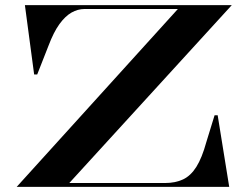

<svg xmlns="http://www.w3.org/2000/svg" viewBox="-20 -728 973 748"><path d="M45 0 673 -693H310Q283 -693 258.5 -679Q234 -665 211.5 -634Q189 -603 169 -550L125 -438H113L77 -708H883L250 -15H623Q663 -15 693 -29Q723 -43 745 -78Q767 -113 784 -175L816 -279H828L873 0Z"/></svg>

Font: Kalnia SemiExpanded
Style: Regular
Weight: 400
Width: 6
Designer: Frida Medrano
Foundry: Frida Medrano
Version: Version 1.105